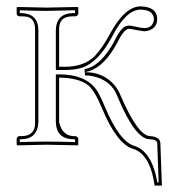

<svg xmlns="http://www.w3.org/2000/svg" viewBox="-20 -453 538 601"><path d="M89.8 -71.8V-359.9Q89.8 -394.5 65.4 -400.4Q57.1 -401.9 46.9 -401.9H40Q33.2 -403.8 32.2 -410.2V-429.2L34.2 -431.2Q35.2 -431.2 126 -429.2L223.1 -431.2L225.1 -429.2V-410.2Q223.6 -403.3 215.8 -401.9H208Q170.4 -401.9 166 -373Q165 -366.7 165 -359.9V-244.1H184.1Q243.2 -244.1 276.9 -277.8Q299.8 -301.8 323.2 -345.2Q370.1 -432.6 419.9 -433.1Q471.2 -431.6 472.2 -394Q472.2 -367.2 446.8 -357.9Q439 -355.5 432.1 -355Q427.7 -355 389.2 -362.3Q385.3 -362.8 382.8 -362.8Q367.7 -361.3 347.2 -319.8Q308.1 -245.6 257.8 -230Q251.5 -228 246.1 -227.1Q304.7 -227.1 339.4 -185.1Q350.1 -171.9 356 -157.2Q411.1 -28.8 449.2 -26.9Q480 -25.4 481.9 -5.9L486.8 127.9H463.9Q451.7 39.1 406.2 16.6Q400.9 14.2 397 13.2Q345.7 -2.4 299.8 -112.8Q276.9 -168.9 256.3 -186Q226.1 -209.5 165 -210V-71.8Q173.3 -30.3 208 -26.9H215.8Q223.6 -25.4 225.1 -19V0L223.1 2Q222.2 2 126 0L34.2 2L32.2 0V-19Q34.2 -25.9 40 -26.9H46.9Q85 -26.9 89.4 -59.6Q89.8 -65.4 89.8 -71.8ZM100.1 -71.8Q98.1 -18.1 46.9 -17.1H42V-8.3Q95.2 -9.8 126 -9.8Q159.7 -9.8 214.8 -8.3V-17.1H208Q155.8 -19 154.8 -71.8V-220.2H165Q249.5 -220.2 283.2 -169.9Q294.4 -152.3 309.1 -116.7Q354 -10.7 399.9 3.4Q455.6 20.5 472.7 118.2H476.6L472.2 -5.4Q470.2 -16.6 449.2 -17.1Q403.8 -17.1 349.1 -147.5Q347.2 -151.9 346.7 -153.3Q327.6 -202.6 269 -214.8Q256.8 -217.3 246.1 -216.8L244.6 -236.8Q287.6 -242.7 327.6 -306.2Q333.5 -315.4 337.9 -324.7Q357.9 -364.7 372.6 -370.6Q377.9 -372.6 382.8 -373Q389.2 -373 403.8 -369.6Q422.4 -365.2 432.1 -365.2Q455.6 -365.2 460.9 -386.7Q461.9 -390.6 461.9 -394Q459.5 -422.4 419.9 -422.9Q375.5 -422.9 333 -342.3Q332 -340.8 332 -340.3Q288.1 -257.3 235.4 -240.7Q214.4 -233.9 184.1 -233.9H154.8V-359.9Q156.7 -410.6 208 -412.1H214.8V-420.9Q159.2 -419.4 126 -418.9Q94.7 -418.9 42 -420.9V-412.1H46.9Q99.1 -410.2 100.1 -359.9Z"/></svg>

Font: Linux Biolinum Outline O
Style: Bold
Weight: 700
Designer: Philipp H. Poll
Foundry: Philipp H. Poll
Version: Version 0.9.2